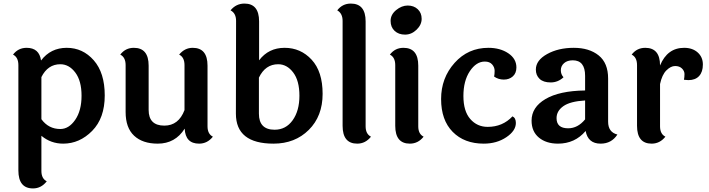

<svg xmlns="http://www.w3.org/2000/svg" viewBox="-20 -795 3973 1076"><path d="M318 -72Q366 -72 401.5 -123.5Q437 -175 437 -258.5Q437 -342 402 -388.5Q367 -435 318 -435Q248 -435 212 -363V-127Q252 -72 318 -72ZM83 160V-430Q83 -474 53 -489Q82 -527 129 -527Q200 -527 210 -456Q264 -527 354 -527Q444 -527 505.5 -457Q567 -387 567 -260Q567 -133 496.5 -61.5Q426 10 334 10Q265 10 212 -34V163Q212 206 242 221Q211 261 165 261Q83 261 83 160Z M1143 -427V-87Q1143 -44 1173 -29Q1142 10 1096 10Q1019 10 1015 -74Q962 10 864 10Q779 10 731.5 -34.5Q684 -79 684 -167V-430Q684 -474 654 -489Q683 -527 730 -527Q813 -527 813 -427V-179Q813 -91 901 -91Q981 -91 1014 -178V-430Q1014 -474 984 -489Q1015 -527 1060 -527Q1143 -527 1143 -427Z M1431 -158Q1431 -68 1519 -68Q1582 -68 1620 -121Q1658 -174 1658 -258.5Q1658 -343 1623 -389Q1588 -435 1539 -435Q1467 -435 1431 -360ZM1432 -675V-457Q1485 -527 1575 -527Q1665 -527 1726.5 -460.5Q1788 -394 1788 -269Q1788 -144 1710.5 -67Q1633 10 1513 10Q1302 10 1302 -158L1303 -678Q1303 -721 1272 -737Q1303 -775 1350 -775Q1432 -775 1432 -675Z M2029 -675V-87Q2029 -44 2059 -29Q2028 10 1982 10Q1900 10 1900 -90V-678Q1900 -720 1870 -737Q1899 -775 1946 -775Q2029 -775 2029 -675Z M2265 -764Q2299 -764 2321 -743.5Q2343 -723 2343 -689.5Q2343 -656 2314.5 -628.5Q2286 -601 2250 -601Q2214 -601 2191.5 -622Q2169 -643 2169 -678Q2169 -713 2200 -738.5Q2231 -764 2265 -764ZM2324 -427V-87Q2324 -44 2354 -29Q2323 10 2277 10Q2195 10 2195 -90V-430Q2195 -474 2165 -489Q2194 -527 2241 -527Q2324 -527 2324 -427Z M2874 -417Q2874 -385 2854 -367Q2834 -349 2803.5 -349Q2773 -349 2749 -366Q2752 -378 2752 -398Q2752 -418 2738 -434Q2724 -450 2697 -450Q2649 -450 2613 -396Q2577 -342 2577 -257Q2577 -172 2615.5 -128Q2654 -84 2713 -84Q2797 -84 2852 -143Q2871 -134 2871 -106Q2871 -62 2817.5 -26Q2764 10 2691 10Q2582 10 2517 -56Q2452 -122 2452 -240Q2452 -358 2527.5 -442.5Q2603 -527 2717 -527Q2783 -527 2828.5 -496.5Q2874 -466 2874 -417Z M3099 -133Q3099 -76 3164 -76Q3218 -76 3259 -126V-232Q3175 -227 3137 -200Q3099 -173 3099 -133ZM3388 -355V-113Q3388 -54 3440 -41Q3407 10 3346 10Q3275 10 3262 -61Q3202 10 3107 10Q3041 10 3000 -24Q2959 -58 2959 -119Q2959 -194 3037 -240Q3115 -286 3259 -288V-370Q3259 -457 3190 -457Q3159 -457 3141 -441Q3123 -425 3123 -401.5Q3123 -378 3138 -362Q3107 -333 3066 -333Q3025 -333 3004 -353Q2983 -373 2983 -405Q2983 -457 3046 -492Q3109 -527 3195.5 -527Q3282 -527 3335 -484.5Q3388 -442 3388 -355Z M3550 -90V-430Q3550 -474 3520 -489Q3549 -527 3596 -527Q3679 -527 3679 -428Q3720 -527 3814 -527Q3861 -527 3890 -501Q3919 -475 3919 -433.5Q3919 -392 3898 -369Q3877 -346 3838 -346Q3831 -346 3813 -348Q3816 -363 3816 -380Q3816 -397 3802 -411Q3788 -425 3763.5 -425Q3739 -425 3714.5 -400.5Q3690 -376 3679 -324V-87Q3679 -44 3709 -29Q3678 10 3632 10Q3550 10 3550 -90Z"/></svg>

Font: Laila SemiBold
Style: Regular
Weight: 600
Designer: Hitesh Malaviya
Foundry: Indian Type Foundry
Version: Version 1.302;PS 1.0;hotconv 1.0.78;makeotf.lib2.5.61930; tt